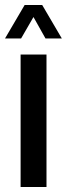

<svg xmlns="http://www.w3.org/2000/svg" viewBox="-37 -744 266 764"><path d="M45 0V-527H148V0ZM-17 -591 61 -724H131L209 -591H144L75 -714H118L47 -591Z"/></svg>

Font: Archivo SemiBold ExtraCondensed
Style: Regular
Weight: 600
Width: 2
Version: Version 2.001